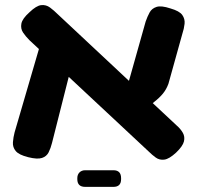

<svg xmlns="http://www.w3.org/2000/svg" viewBox="-20 -608 778 750"><path d="M668 -12Q641 13 622 15.5Q603 18 588.5 7.5Q574 -3 561 -16L95 -451Q80 -466 70 -481Q60 -496 63.5 -515.5Q67 -535 95 -560Q122 -586 141 -588Q160 -590 175.5 -578.5Q191 -567 206 -552L671 -117Q685 -105 694 -89.5Q703 -74 698.5 -55.5Q694 -37 668 -12ZM90 6Q54 -3 41.5 -18Q29 -33 30.5 -52.5Q32 -72 37 -91L138 -437L265 -373L183 -49Q178 -29 170 -13Q162 3 144 9Q126 15 90 6ZM533 -169 471 -247 549 -524Q556 -544 564.5 -559.5Q573 -575 591.5 -581Q610 -587 646 -575Q681 -565 692 -549.5Q703 -534 701 -515Q699 -496 692 -475L638 -281Q630 -259 616.5 -242.5Q603 -226 582.5 -210Q562 -194 533 -169ZM313 122Q282 122 282 92V88Q282 74 290.5 65.5Q299 57 313 57H423Q453 57 453 88V92Q453 122 423 122Z"/></svg>

Font: Fredoka SemiExpanded SemiBold
Style: Regular
Weight: 600
Width: 6
Designer: Ben Nathan
Foundry: Milena B. Brandão, Ben Nathan
Version: Version 2.001